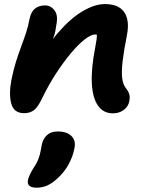

<svg xmlns="http://www.w3.org/2000/svg" viewBox="-20 -538 708 928"><path d="M525.2 9.8Q480 9.8 453.7 -27.4Q427.4 -64.6 423.8 -135.5Q420.2 -206.4 440.2 -308.2Q444.8 -332.2 446.9 -348.5Q449 -364.8 447.6 -376.1Q446.2 -387.4 440.6 -395.6Q435 -403.8 425 -411Q449.6 -410.6 466.3 -402.5Q483 -394.4 489.1 -377.5Q495.2 -360.6 487.2 -332.8Q474.6 -355.2 464.2 -363.3Q453.8 -371.4 439.8 -371.4Q420.6 -371.4 390 -347.9Q359.4 -324.4 323.5 -281.8Q287.6 -239.2 250.8 -182.7Q214 -126.2 182.2 -60.2Q162.4 -19.2 143.6 -5.1Q124.8 9 96.2 9Q47.8 9 34.9 -36Q22 -81 35 -151Q45.2 -202 57.2 -239.7Q69.2 -277.4 81.3 -309.7Q93.4 -342 104.5 -375.2Q115.6 -408.4 123.8 -450.6Q130.6 -481.2 149.2 -496.5Q167.8 -511.8 197.6 -511.8Q225.8 -511.8 244 -487.3Q262.2 -462.8 251.8 -415.4Q248.8 -387 241.2 -364.7Q233.6 -342.4 223 -317.3Q212.4 -292.2 200.1 -256.1Q187.8 -220 174.6 -165L147 -208.4Q201.6 -312 261.4 -380.8Q321.2 -449.6 379.8 -484Q438.4 -518.4 487.2 -518.4Q533.4 -518.4 560.1 -499.5Q586.8 -480.6 594.8 -446.1Q602.8 -411.6 592.8 -364.4Q578.4 -291.6 572.6 -241.5Q566.8 -191.4 570.6 -160.2Q574.4 -129 588.6 -111.6Q599.8 -98.2 604.4 -83.6Q609 -69 604.6 -46.8Q599.4 -22.4 577.7 -6.3Q556 9.8 525.2 9.8ZM157 369.2Q107.2 369.2 115.4 330.8Q118.2 320 123.3 308.3Q128.4 296.6 140 277.2Q158.4 250 166 229.3Q173.6 208.6 176.3 192Q179 175.4 182.2 160.4Q188 132.8 207 115.1Q226 97.4 258.8 97.4Q303.6 97.4 325.8 119.9Q348 142.4 339.6 179.8Q332 219 311.3 257Q290.6 295 255 326.8Q230.2 349.2 206.9 359.2Q183.6 369.2 157 369.2Z"/></svg>

Font: Shantell Sans Light
Style: Italic
Weight: 300
Italic angle: -11°
Designer: Stephen Nixon, Anya Danilova, Shantell Martin
Foundry: Arrow Type
Version: Version 1.008;[ac192a2d6]